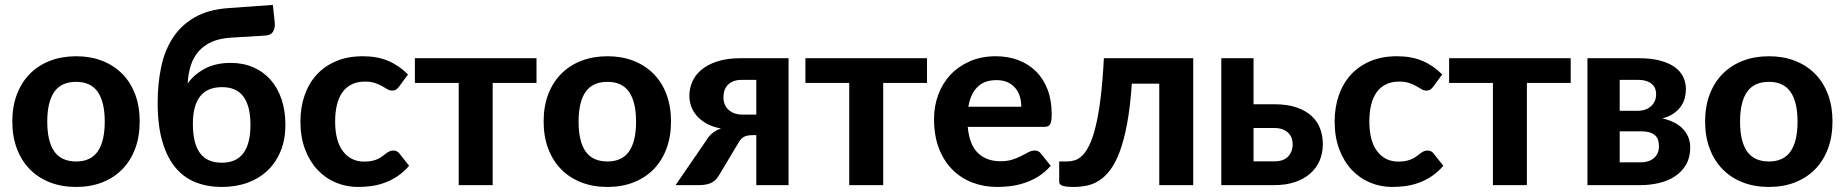

<svg xmlns="http://www.w3.org/2000/svg" viewBox="-20 -752 7494 780"><path d="M289.5 -523.5Q347.5 -523.5 395 -505Q442.5 -486.5 476.5 -452.2Q510.5 -418 529 -369Q547.5 -320 547.5 -258.5Q547.5 -197 529 -147.8Q510.5 -98.5 476.5 -64Q442.5 -29.5 395 -11Q347.5 7.5 289.5 7.5Q231 7.5 183.2 -11Q135.5 -29.5 101.5 -64Q67.5 -98.5 48.8 -147.8Q30 -197 30 -258.5Q30 -320 48.8 -369Q67.5 -418 101.5 -452.2Q135.5 -486.5 183.2 -505Q231 -523.5 289.5 -523.5ZM289.5 -96Q348.5 -96 377 -136.8Q405.5 -177.5 405.5 -258Q405.5 -338 377 -378.8Q348.5 -419.5 289.5 -419.5Q229 -419.5 200.5 -378.8Q172 -338 172 -258Q172 -177.5 200.5 -136.8Q229 -96 289.5 -96Z M917.5 -599Q872 -596 840 -581.8Q808 -567.5 787 -543.5Q766 -519.5 755.2 -486.5Q744.5 -453.5 742.5 -413Q768 -449.5 812.2 -473Q856.5 -496.5 917 -496.5Q968 -496.5 1009.2 -478.5Q1050.5 -460.5 1079.5 -427.5Q1108.5 -394.5 1124 -348Q1139.5 -301.5 1139.5 -245Q1139.5 -186.5 1120.8 -139.8Q1102 -93 1068 -60.2Q1034 -27.5 986.5 -10Q939 7.5 881 7.5Q823.5 7.5 775.8 -11Q728 -29.5 693.5 -70.2Q659 -111 639.8 -176.2Q620.5 -241.5 620.5 -335Q620.5 -412.5 634.8 -480Q649 -547.5 682.5 -598.8Q716 -650 770.8 -681.5Q825.5 -713 906 -719L1088.5 -732L1096 -662Q1098.5 -639.5 1089.5 -624Q1080.5 -608.5 1057.5 -607.5ZM881 -91Q940 -91 968.8 -129.8Q997.5 -168.5 997.5 -244.5Q997.5 -320.5 969.2 -359.2Q941 -398 882 -398Q763.5 -398 763.5 -248.5Q763.5 -170.5 792 -130.8Q820.5 -91 881 -91Z M1601.5 -400.5Q1595.5 -392.5 1589.5 -388.2Q1583.5 -384 1572.5 -384Q1562.5 -384 1553.2 -389.8Q1544 -395.5 1532 -402.2Q1520 -409 1503.5 -414.8Q1487 -420.5 1462.5 -420.5Q1431.5 -420.5 1408.8 -409.2Q1386 -398 1371 -377Q1356 -356 1348.8 -326Q1341.5 -296 1341.5 -258.5Q1341.5 -179.5 1373.2 -137.5Q1405 -95.5 1460 -95.5Q1479 -95.5 1492.8 -98.8Q1506.5 -102 1516.8 -107Q1527 -112 1534.5 -118Q1542 -124 1548.8 -129Q1555.5 -134 1562.2 -137.2Q1569 -140.5 1577.5 -140.5Q1593.5 -140.5 1602.5 -128.5L1642 -78.5Q1620 -53 1595 -36.2Q1570 -19.5 1543.2 -9.8Q1516.5 0 1489 3.8Q1461.5 7.5 1434.5 7.5Q1387 7.5 1344.5 -10.2Q1302 -28 1270 -62Q1238 -96 1219.2 -145.5Q1200.5 -195 1200.5 -258.5Q1200.5 -315 1217 -363.5Q1233.5 -412 1265.5 -447.5Q1297.5 -483 1344.8 -503.2Q1392 -523.5 1454 -523.5Q1513 -523.5 1557.5 -504.5Q1602 -485.5 1637.5 -449.5Z M1665.5 -515.5H2159.5V-415H1981.5V0H1843.5V-415H1665.5Z M2448 -523.5Q2506 -523.5 2553.5 -505Q2601 -486.5 2635 -452.2Q2669 -418 2687.5 -369Q2706 -320 2706 -258.5Q2706 -197 2687.5 -147.8Q2669 -98.5 2635 -64Q2601 -29.5 2553.5 -11Q2506 7.5 2448 7.5Q2389.5 7.5 2341.8 -11Q2294 -29.5 2260 -64Q2226 -98.5 2207.2 -147.8Q2188.5 -197 2188.5 -258.5Q2188.5 -320 2207.2 -369Q2226 -418 2260 -452.2Q2294 -486.5 2341.8 -505Q2389.5 -523.5 2448 -523.5ZM2448 -96Q2507 -96 2535.5 -136.8Q2564 -177.5 2564 -258Q2564 -338 2535.5 -378.8Q2507 -419.5 2448 -419.5Q2387.5 -419.5 2359 -378.8Q2330.5 -338 2330.5 -258Q2330.5 -177.5 2359 -136.8Q2387.5 -96 2448 -96Z M3183.5 0H3052.5V-203H3038.5Q3023 -203 3013 -200.2Q3003 -197.5 2996.2 -192.2Q2989.5 -187 2985 -180Q2980.5 -173 2975.5 -164.5L2905 -46.5Q2898.5 -35 2891.2 -26.2Q2884 -17.5 2874.2 -11.8Q2864.5 -6 2851.2 -3Q2838 0 2819.5 0H2724.5L2846.5 -177.5Q2858 -197.5 2873 -210.2Q2888 -223 2909 -230Q2873.5 -236.5 2849 -250.8Q2824.5 -265 2809.2 -283.2Q2794 -301.5 2787.2 -322.2Q2780.5 -343 2780.5 -363Q2780.5 -392 2792.2 -419.5Q2804 -447 2829 -468.2Q2854 -489.5 2893.8 -502.5Q2933.5 -515.5 2989 -515.5H3183.5ZM2919 -357.5Q2919 -324.5 2940.2 -305.5Q2961.5 -286.5 2996 -286.5H3052.5V-427.5H2993Q2972 -427.5 2957.8 -421.2Q2943.5 -415 2934.8 -405Q2926 -395 2922.5 -382.5Q2919 -370 2919 -357.5Z M3252 -515.5H3746V-415H3568V0H3430V-415H3252Z M4025.5 -523.5Q4075 -523.5 4116.8 -507.8Q4158.5 -492 4188.8 -462Q4219 -432 4235.8 -388.2Q4252.5 -344.5 4252.5 -288.5Q4252.5 -273 4251 -263Q4249.5 -253 4246 -247Q4242.5 -241 4236.5 -238.8Q4230.5 -236.5 4221 -236.5H3911.5Q3918 -164 3952.8 -130.5Q3987.5 -97 4044 -97Q4072.5 -97 4093.2 -103.8Q4114 -110.5 4129.8 -118.8Q4145.5 -127 4158.2 -133.8Q4171 -140.5 4183.5 -140.5Q4199.5 -140.5 4208.5 -128.5L4248.5 -78.5Q4226.5 -53 4200 -36.2Q4173.5 -19.5 4145 -9.8Q4116.5 0 4087.5 3.8Q4058.5 7.5 4031.5 7.5Q3977.5 7.5 3930.8 -10.2Q3884 -28 3849.2 -62.8Q3814.5 -97.5 3794.5 -149Q3774.5 -200.5 3774.5 -268.5Q3774.5 -321 3791.8 -367.5Q3809 -414 3841.5 -448.5Q3874 -483 3920.5 -503.2Q3967 -523.5 4025.5 -523.5ZM4028 -426.5Q3978.5 -426.5 3950.5 -398.2Q3922.5 -370 3914 -318.5H4129Q4129 -340 4123.2 -359.5Q4117.5 -379 4105 -394Q4092.5 -409 4073.5 -417.8Q4054.5 -426.5 4028 -426.5Z M4827.5 -515.5V0H4689.5V-412H4578Q4571.5 -318 4559 -250.5Q4546.5 -183 4529 -136.2Q4511.5 -89.5 4490 -61.2Q4468.5 -33 4444 -17.8Q4419.5 -2.5 4393.5 2.5Q4367.5 7.5 4341 7.5Q4310 7.5 4296.5 2.5Q4283 -2.5 4283 -12V-96H4314Q4330 -96 4346 -100.8Q4362 -105.5 4377.2 -120.5Q4392.5 -135.5 4406 -163.5Q4419.5 -191.5 4431 -238Q4442.5 -284.5 4451 -352.5Q4459.5 -420.5 4464.5 -515.5Z M5072.5 -515.5V-328.5H5156.5Q5210.5 -328.5 5248.2 -315.2Q5286 -302 5309.5 -279.8Q5333 -257.5 5343.5 -228.2Q5354 -199 5354 -166.5Q5354 -129.5 5340.8 -99Q5327.5 -68.5 5302.2 -46.5Q5277 -24.5 5240.5 -12.2Q5204 0 5157.5 0H4941.5V-515.5ZM5072.5 -232V-96.5H5157Q5194 -96.5 5212.8 -116Q5231.5 -135.5 5231.5 -166Q5231.5 -179 5227.2 -191Q5223 -203 5213.8 -212Q5204.5 -221 5190.5 -226.5Q5176.5 -232 5157 -232Z M5803 -400.5Q5797 -392.5 5791 -388.2Q5785 -384 5774 -384Q5764 -384 5754.8 -389.8Q5745.5 -395.5 5733.5 -402.2Q5721.5 -409 5705 -414.8Q5688.5 -420.5 5664 -420.5Q5633 -420.5 5610.2 -409.2Q5587.5 -398 5572.5 -377Q5557.5 -356 5550.2 -326Q5543 -296 5543 -258.5Q5543 -179.5 5574.8 -137.5Q5606.5 -95.5 5661.5 -95.5Q5680.5 -95.5 5694.2 -98.8Q5708 -102 5718.2 -107Q5728.5 -112 5736 -118Q5743.5 -124 5750.2 -129Q5757 -134 5763.8 -137.2Q5770.5 -140.5 5779 -140.5Q5795 -140.5 5804 -128.5L5843.5 -78.5Q5821.5 -53 5796.5 -36.2Q5771.5 -19.5 5744.8 -9.8Q5718 0 5690.5 3.8Q5663 7.5 5636 7.5Q5588.5 7.5 5546 -10.2Q5503.5 -28 5471.5 -62Q5439.5 -96 5420.8 -145.5Q5402 -195 5402 -258.5Q5402 -315 5418.5 -363.5Q5435 -412 5467 -447.5Q5499 -483 5546.2 -503.2Q5593.5 -523.5 5655.5 -523.5Q5714.5 -523.5 5759 -504.5Q5803.5 -485.5 5839 -449.5Z M5867 -515.5H6361V-415H6183V0H6045V-415H5867Z M6429 -515.5H6638Q6687.5 -515.5 6723.5 -506Q6759.5 -496.5 6783 -479.8Q6806.5 -463 6817.8 -440Q6829 -417 6829 -390Q6829 -373.5 6824.8 -355.5Q6820.5 -337.5 6809.8 -321.5Q6799 -305.5 6780.5 -292Q6762 -278.5 6733.5 -271Q6758 -265.5 6778.8 -255.5Q6799.5 -245.5 6814.5 -230.8Q6829.5 -216 6838 -196.5Q6846.5 -177 6846.5 -152.5Q6846.5 -112.5 6829.8 -83.5Q6813 -54.5 6785 -36Q6757 -17.5 6720.8 -8.8Q6684.5 0 6645.5 0H6429ZM6560 -218.5V-92.5H6644.5Q6679 -92.5 6699.2 -110Q6719.5 -127.5 6719.5 -157.5Q6719.5 -170 6716.5 -181.2Q6713.5 -192.5 6705.2 -200.8Q6697 -209 6682.5 -213.8Q6668 -218.5 6645 -218.5ZM6560 -302H6634Q6667 -302 6687.5 -320.8Q6708 -339.5 6708 -369.5Q6708 -380.5 6704.5 -390.8Q6701 -401 6692.2 -409.2Q6683.5 -417.5 6669.2 -422.5Q6655 -427.5 6634 -427.5H6560Z M7166.5 -523.5Q7224.5 -523.5 7272 -505Q7319.5 -486.5 7353.5 -452.2Q7387.5 -418 7406 -369Q7424.5 -320 7424.5 -258.5Q7424.5 -197 7406 -147.8Q7387.5 -98.5 7353.5 -64Q7319.5 -29.5 7272 -11Q7224.5 7.5 7166.5 7.5Q7108 7.5 7060.2 -11Q7012.5 -29.5 6978.5 -64Q6944.5 -98.5 6925.8 -147.8Q6907 -197 6907 -258.5Q6907 -320 6925.8 -369Q6944.5 -418 6978.5 -452.2Q7012.5 -486.5 7060.2 -505Q7108 -523.5 7166.5 -523.5ZM7166.5 -96Q7225.5 -96 7254 -136.8Q7282.5 -177.5 7282.5 -258Q7282.5 -338 7254 -378.8Q7225.5 -419.5 7166.5 -419.5Q7106 -419.5 7077.5 -378.8Q7049 -338 7049 -258Q7049 -177.5 7077.5 -136.8Q7106 -96 7166.5 -96Z"/></svg>

Font: Lato Heavy
Style: Regular
Weight: 800
Designer: Lukasz Dziedzic
Foundry: tyPoland Lukasz Dziedzic
Version: Version 2.007; 2014-02-27